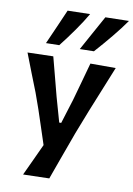

<svg xmlns="http://www.w3.org/2000/svg" viewBox="-104 -842 763 1102"><g transform="rotate(10 278.0 -291.0)"><path d="M110.5 196Q132 150.5 153.8 103Q175.5 55.5 197 9.5Q180.5 -40.5 164 -91Q147.5 -141.5 131.5 -189L99.5 -279Q78 -333 56.2 -389Q34.5 -445 14 -498L163.5 -502Q178.5 -444.5 193 -389.5Q207.5 -334.5 222.5 -276.5L263 -133.5H274.5L319 -276.5Q335 -333 350 -387.5Q365 -442 380.5 -498H528Q511.5 -457.5 496.5 -420.2Q481.5 -383 463.2 -338Q445 -293 419.5 -230L365 -90.5Q330 5.5 306 71.5Q282 137.5 262.5 192ZM306 -569.5Q334.5 -621.5 362.8 -672.8Q391 -724 419 -774.5L556 -777.5Q524.5 -732 478.8 -676.5Q433 -621 388 -571ZM109 -569.5Q132 -621.5 154.5 -672.5Q177 -723.5 199 -774.5L329.5 -777.5Q303.5 -732 264.5 -676.5Q225.5 -621 186 -571Z"/></g></svg>

Font: Commissioner Loud SemiBold
Style: Regular
Weight: 600
Designer: Kostas Bartsokas
Foundry: Kostas Bartsokas
Version: Version 1.000; ttfautohint (v1.8.3)